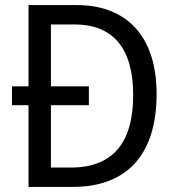

<svg xmlns="http://www.w3.org/2000/svg" viewBox="-20 -734 692 754"><path d="M282 -714H92V-395H27V-321H92V0H266C476 0 595 -124 595 -365C595 -593 476 -714 282 -714ZM273 -638C420 -638 503 -549 503 -361C503 -173 423 -76 258 -76H180V-321H329V-395H180V-638Z"/></svg>

Font: Noto Sans Bengali UI SemiCondensed
Style: Regular
Weight: 400
Width: 4
Designer: Jelle Bosma - Monotype Design Team
Foundry: Monotype Imaging Inc.
Version: Version 2.003